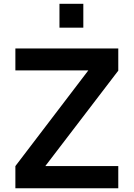

<svg xmlns="http://www.w3.org/2000/svg" viewBox="-20 -1010 717 1030"><path d="M427 -989.5V-861.5H299V-989.5ZM614.5 -119V0H62.5V-119L454 -632.5H62.5V-750H614.5V-631L223 -119Z"/></svg>

Font: Russisch Sans
Style: Bold
Weight: 700
Designer: Michael Sharanda (font) & Cristiano Sobral (main changes)
Foundry: Michael Sharanda
Version: Version 2.00;September 8, 2020;FontCreator 13.0.0.2681 64-bi